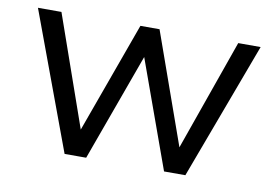

<svg xmlns="http://www.w3.org/2000/svg" viewBox="-60 -597 989 692"><g transform="rotate(10 434.5 -251.0)"><path d="M213 0 27 -502H113L268 -60H242L402 -502H472L629 -60H604L760 -502H842L655 0H577L415 -449H455L292 0Z"/></g></svg>

Font: Mulish ExtraLight
Style: Regular
Weight: 400
Version: Version 3.603